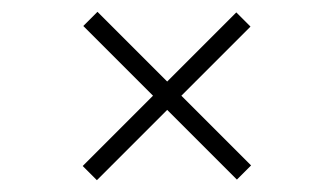

<svg xmlns="http://www.w3.org/2000/svg" viewBox="-20 -475 565 325"><path d="M381 -171 263 -289 144 -170 120 -194 239 -313 121 -431 145 -455 263 -337 380 -454 404 -430 287 -313 405 -195Z"/></svg>

Font: Be Vietnam Thin
Style: Regular
Weight: 100
Designer: Gabriel Lam
Foundry: TypeRant
Version: Version 4.000